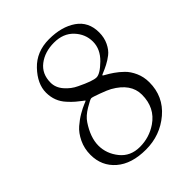

<svg xmlns="http://www.w3.org/2000/svg" viewBox="-203 -798 933 933"><g transform="rotate(-45 263.0 -331.5)"><path d="M42 -148Q42 -191 59.5 -227.5Q77 -264 102 -285.5Q127 -307 152 -321.5Q177 -336 194.5 -343Q212 -350 212 -351Q212 -352 201 -360Q190 -368 174 -381.5Q158 -395 142 -413Q103 -455 103 -514.5Q103 -574 157 -631Q211 -688 297 -688Q383 -688 438 -650Q493 -612 493 -539Q493 -503 479 -474Q465 -445 445 -429.5Q425 -414 404.5 -403.5Q384 -393 370 -387.5Q356 -382 356 -380Q356 -378 370 -370.5Q384 -363 404.5 -349Q425 -335 445.5 -315Q466 -295 480 -263.5Q494 -232 494 -195Q494 -98 421.5 -36.5Q349 25 251 25Q153 25 97.5 -23Q42 -71 42 -148ZM143 -271Q101 -208 101 -152.5Q101 -97 138 -51Q175 -5 239.5 -5Q304 -5 357 -41Q426 -88 426 -178Q426 -254 339 -303Q325 -311 286 -325.5Q247 -340 239.5 -340Q232 -340 196 -318.5Q160 -297 143 -271ZM153 -533Q153 -499 178 -470Q203 -441 236 -426Q304 -393 329 -393Q354 -393 397 -435Q440 -477 440 -528.5Q440 -580 403 -619.5Q366 -659 302.5 -659Q239 -659 196 -626Q153 -593 153 -533Z"/></g></svg>

Font: Sorts Mill Goudy
Style: Italic
Weight: 400
Italic angle: -7.40001°
Version: Version 003.101